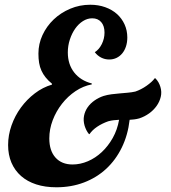

<svg xmlns="http://www.w3.org/2000/svg" viewBox="-20 -772 722 810"><path d="M567.4 -272.5Q556.2 -269.5 546.4 -268.3Q536.6 -267.1 526.9 -266.6Q519.5 -202.1 493.9 -149.7Q468.3 -97.2 428 -59.8Q387.7 -22.5 334.2 -2.2Q280.8 18.1 217.8 18.1Q170.4 18.1 132.8 5.9Q95.2 -6.3 68.8 -29.5Q42.5 -52.7 28.3 -85.7Q14.2 -118.7 14.2 -160.2Q14.2 -202.1 28.6 -242.9Q43 -283.7 68.1 -318.1Q93.3 -352.5 127 -378.2Q160.6 -403.8 199.2 -415V-418.9Q183.1 -432.1 172.4 -445.6Q161.6 -459 154.8 -474.1Q147.9 -489.3 145 -506.8Q142.1 -524.4 142.1 -545.9Q142.1 -586.9 159.4 -624.3Q176.8 -661.6 206.5 -689.9Q236.3 -718.3 276.1 -735.1Q315.9 -752 360.8 -752Q395 -752 423.8 -741.7Q452.6 -731.4 473.4 -712.9Q494.1 -694.3 505.6 -668.9Q517.1 -643.6 517.1 -613.8Q517.1 -593.3 511.5 -576.2Q505.9 -559.1 495.8 -546.9Q485.8 -534.7 471.7 -527.8Q457.5 -521 440.9 -521Q422.4 -521 406.7 -529.1Q391.1 -537.1 379.9 -551.8Q397.9 -563 409.4 -585.9Q420.9 -608.9 420.9 -634.8Q420.9 -662.6 407 -678.7Q393.1 -694.8 369.1 -694.8Q348.6 -694.8 330.1 -683.1Q311.5 -671.4 297.4 -651.4Q283.2 -631.3 274.7 -605.2Q266.1 -579.1 266.1 -550.8Q266.1 -500.5 293 -466.3Q319.8 -432.1 367.2 -419.9V-416Q331.1 -409.2 298.6 -387.5Q266.1 -365.7 241.5 -334.2Q216.8 -302.7 202.4 -264.9Q188 -227.1 188 -188Q188 -136.2 214.1 -107.2Q240.2 -78.1 286.1 -78.1Q318.8 -78.1 350.8 -91.8Q382.8 -105.5 409.4 -130.4Q436 -155.3 455.6 -189.9Q475.1 -224.6 482.4 -266.6Q471.2 -266.1 460.2 -264.9Q449.2 -263.7 436.5 -260.3Q410.2 -251 389.6 -237.1Q369.1 -223.1 357.9 -206.5L355.5 -206.1Q348.6 -214.4 344.2 -223.4Q339.8 -232.4 336.9 -241.7Q330.6 -263.7 334.5 -283.4Q338.4 -303.2 349.9 -319.6Q361.3 -335.9 378.9 -348.1Q396.5 -360.4 417 -367.2Q433.1 -372.1 450.4 -374.3Q467.8 -376.5 484.9 -377.9Q502 -379.4 518.8 -380.9Q535.6 -382.3 550.8 -385.7Q562.5 -389.6 575 -396Q587.4 -402.3 598.4 -410.2Q609.4 -418 618.4 -426Q627.4 -434.1 632.8 -441.9H635.3Q643.6 -433.6 648.7 -424.3Q653.8 -415 656.7 -405.3Q663.1 -384.3 658.2 -363.5Q653.3 -342.8 640.6 -325Q627.9 -307.1 608.9 -293.5Q589.8 -279.8 567.4 -272.5Z"/></svg>

Font: Lobster
Style: Regular
Weight: 400
Designer: Pablo Impallari
Foundry: Pablo Impallari
Version: Version 1.007; ttfautohint (v1.1) -l 8 -r 50 -G 50 -x 14 -D 